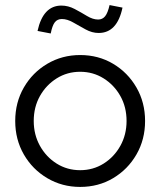

<svg xmlns="http://www.w3.org/2000/svg" viewBox="-20 -727 632 757"><path d="M296 10Q225 10 166.5 -24.5Q108 -59 74 -118Q40 -177 40 -250Q40 -323 74 -382Q108 -441 166.5 -475.5Q225 -510 296 -510Q368 -510 426 -475.5Q484 -441 518 -382Q552 -323 552 -250Q552 -177 518 -118Q484 -59 426 -24.5Q368 10 296 10ZM296 -56Q347 -56 388.5 -82Q430 -108 454.5 -152Q479 -196 479 -250Q479 -305 454.5 -348.5Q430 -392 388.5 -418Q347 -444 296 -444Q245 -444 203.5 -418Q162 -392 137.5 -348.5Q113 -305 113 -250Q113 -196 137.5 -152Q162 -108 203.5 -82Q245 -56 296 -56ZM180 -595 128 -605Q150 -705 222 -705Q249 -705 274.5 -691.5Q300 -678 323 -664Q346 -650 367 -650Q384 -650 394.5 -663Q405 -676 412 -707L463 -697Q442 -597 369 -597Q343 -597 317.5 -611Q292 -625 268.5 -638.5Q245 -652 224 -652Q206 -652 196 -639Q186 -626 180 -595Z"/></svg>

Font: Red Hat Display VF
Style: Regular
Weight: 300
Designer: Pentagram, MCKL
Foundry: Pentagram, MCKL
Version: Version 1.023